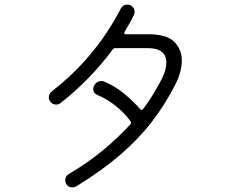

<svg xmlns="http://www.w3.org/2000/svg" viewBox="-20 -789 1040 830"><path d="M309 17Q302 21 293 21Q275 21 266 6Q262 -1 262 -10Q262 -28 278 -37Q361 -86 427 -141Q493 -196 544 -252Q549 -259 544 -265Q519 -300 481 -330.5Q443 -361 402 -378Q383 -386 383 -405Q383 -411 386 -417Q397 -439 419 -439Q425 -439 431 -436Q477 -417 517.5 -383.5Q558 -350 586 -317Q592 -310 598 -317Q624 -351 644 -384.5Q664 -418 680 -449Q699 -487 699 -518Q699 -581 619 -581H478Q472 -581 467 -575Q421 -512 362.5 -452Q304 -392 241 -343Q234 -337 223 -337Q206 -337 197 -350Q191 -359 191 -368Q191 -383 204 -394Q287 -459 346 -525.5Q405 -592 443 -651Q481 -710 501 -750Q511 -769 530 -769Q545 -769 553.5 -759.5Q562 -750 562 -738Q562 -731 559 -725Q551 -707 540.5 -689Q530 -671 519 -652Q517 -648 517 -647Q517 -641 525 -641H619Q701 -641 733.5 -608Q766 -575 766 -528Q766 -502 758 -474Q750 -446 736 -420Q693 -336 636 -262Q579 -188 499.5 -119.5Q420 -51 309 17Z"/></svg>

Font: Kiwi Maru Light
Style: Regular
Weight: 300
Designer: Hiroki-Chan
Version: Version 1.100